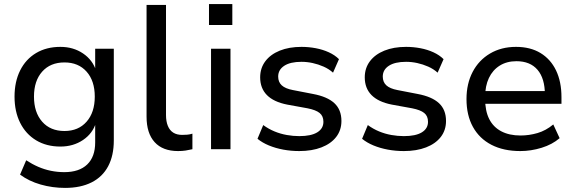

<svg xmlns="http://www.w3.org/2000/svg" viewBox="-20 -729 2811 938"><path d="M298 189Q236 189 178.5 172.5Q121 156 78 124L108 54Q137 73 167 86Q197 99 229 105.5Q261 112 294 112Q367 112 406 74.5Q445 37 445 -33V-130H449Q433 -77 385.5 -45Q338 -13 275 -13Q207 -13 156.5 -43.5Q106 -74 78.5 -129Q51 -184 51 -257Q51 -330 78.5 -385Q106 -440 156.5 -470Q207 -500 275 -500Q338 -500 385.5 -468Q433 -436 450 -382H445V-491H536V-43Q536 31 508.5 83Q481 135 427.5 162Q374 189 298 189ZM295 -89Q363 -89 403 -134.5Q443 -180 443 -257Q443 -334 403 -379Q363 -424 295 -424Q226 -424 186 -379Q146 -334 146 -257Q146 -180 186 -134.5Q226 -89 295 -89Z M850 9Q775 9 735.5 -34.5Q696 -78 696 -159V-705H791V-167Q791 -136 800 -114Q809 -92 826.5 -81Q844 -70 870 -70Q883 -70 895 -71Q907 -72 920 -76V0Q903 4 886.5 6.5Q870 9 850 9Z M1001 -607V-709H1115V-607ZM1011 0V-491H1106V0Z M1442 9Q1402 9 1364 2Q1326 -5 1293.5 -18.5Q1261 -32 1238 -51L1266 -118Q1292 -99 1321 -87Q1350 -75 1381 -69.5Q1412 -64 1442 -64Q1500 -64 1530 -82.5Q1560 -101 1560 -134Q1560 -162 1541.5 -177Q1523 -192 1482 -200L1383 -218Q1317 -231 1284 -264.5Q1251 -298 1251 -351Q1251 -396 1276 -429.5Q1301 -463 1346.5 -481.5Q1392 -500 1453 -500Q1488 -500 1522.5 -493.5Q1557 -487 1586.5 -473.5Q1616 -460 1636 -440L1607 -374Q1587 -392 1561 -403.5Q1535 -415 1507.5 -421Q1480 -427 1453 -427Q1398 -427 1368.5 -407.5Q1339 -388 1339 -355Q1339 -328 1356.5 -312Q1374 -296 1411 -289L1509 -270Q1579 -257 1613.5 -225Q1648 -193 1648 -138Q1648 -93 1622.5 -60Q1597 -27 1550.5 -9Q1504 9 1442 9Z M1953 9Q1913 9 1875 2Q1837 -5 1804.5 -18.5Q1772 -32 1749 -51L1777 -118Q1803 -99 1832 -87Q1861 -75 1892 -69.5Q1923 -64 1953 -64Q2011 -64 2041 -82.5Q2071 -101 2071 -134Q2071 -162 2052.5 -177Q2034 -192 1993 -200L1894 -218Q1828 -231 1795 -264.5Q1762 -298 1762 -351Q1762 -396 1787 -429.5Q1812 -463 1857.5 -481.5Q1903 -500 1964 -500Q1999 -500 2033.5 -493.5Q2068 -487 2097.5 -473.5Q2127 -460 2147 -440L2118 -374Q2098 -392 2072 -403.5Q2046 -415 2018.5 -421Q1991 -427 1964 -427Q1909 -427 1879.5 -407.5Q1850 -388 1850 -355Q1850 -328 1867.5 -312Q1885 -296 1922 -289L2020 -270Q2090 -257 2124.5 -225Q2159 -193 2159 -138Q2159 -93 2133.5 -60Q2108 -27 2061.5 -9Q2015 9 1953 9Z M2522 9Q2440 9 2381 -21.5Q2322 -52 2290.5 -109Q2259 -166 2259 -245Q2259 -320 2289 -377.5Q2319 -435 2374 -467.5Q2429 -500 2501 -500Q2571 -500 2620.5 -470Q2670 -440 2696.5 -385Q2723 -330 2723 -254V-222H2332V-284H2659L2642 -267Q2642 -346 2606 -388Q2570 -430 2503 -430Q2456 -430 2421.5 -408.5Q2387 -387 2368.5 -348Q2350 -309 2350 -255V-247Q2350 -187 2370 -147.5Q2390 -108 2429 -87.5Q2468 -67 2523 -67Q2565 -67 2606 -79Q2647 -91 2683 -121L2714 -54Q2678 -23 2626 -7Q2574 9 2522 9Z"/></svg>

Font: Nunito Sans 12pt ExtraLight 10pt Medium
Style: Regular
Weight: 500
Version: Version 3.101;gftools[0.9.27]